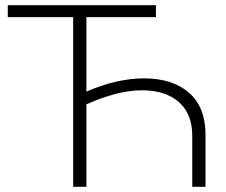

<svg xmlns="http://www.w3.org/2000/svg" viewBox="-20 -720 870 740"><path d="M535 -418Q645 -418 708.5 -362.5Q772 -307 772 -201V0H721V-196Q721 -281 669.5 -326.5Q618 -372 527 -372Q435 -372 313 -318V0H262V-654H10V-700H581V-654H313V-367Q431 -418 535 -418Z"/></svg>

Font: Hilab Light
Style: Regular
Weight: 300
Designer: Cristianderson Lima
Foundry: Cristianderson
Version: Version 1.0